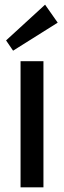

<svg xmlns="http://www.w3.org/2000/svg" viewBox="-20 -802 274 822"><path d="M166 -540V0H68V-540ZM227 -705 36 -585 6 -629 173 -782Z"/></svg>

Font: Pathway Extreme Condensed Medium
Style: Regular
Weight: 500
Width: 3
Version: Version 1.001;gftools[0.9.26]